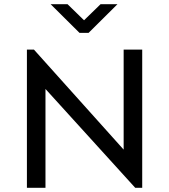

<svg xmlns="http://www.w3.org/2000/svg" viewBox="-20 -889 801 909"><path d="M620.1 0 195.3 -467.8V0H107.4V-654.3H140.6L565.4 -180.7V-654.3H653.3V0ZM356.4 -733.4 219.7 -869.1H299.8L377.9 -793L456.1 -869.1H536.1L399.4 -733.4Z"/></svg>

Font: Sen
Style: Regular
Weight: 400
Designer: Kosal Sen, Philatype
Foundry: Philatype
Version: Version 2.000;gftools[0.9.31]